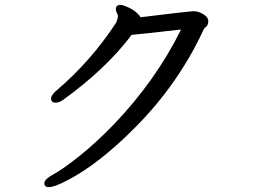

<svg xmlns="http://www.w3.org/2000/svg" viewBox="-20 -733 1040 789"><path d="M181.2 36.1Q162.1 36.1 162.1 20Q162.1 3.9 201.2 -17.6Q240.2 -39.1 306.2 -91.6Q372.1 -144 448.2 -222.2Q620.1 -401.9 724.1 -611.8Q532.2 -589.8 521 -589.8Q417 -451.2 240.2 -323.2Q223.1 -311 209 -311Q189.9 -311 189.9 -328.1Q189.9 -341.8 211.9 -360.8Q355 -482.9 458 -641.1Q462.9 -652.8 464.8 -666Q464.8 -671.9 460.4 -679.4Q456.1 -687 456.1 -694.8Q456.1 -712.9 475.1 -712.9Q484.9 -712.9 506.8 -702.9Q528.8 -692.9 543 -679.4Q557.1 -666 557.1 -662.1Q759.8 -687 776.9 -687Q794.9 -687 815.4 -674.6Q835.9 -662.1 835.9 -647Q835.9 -630.9 827.9 -624Q819.8 -617.2 817.9 -613.8Q713.9 -388.2 534.2 -208Q386.2 -59.1 258.8 6.8Q204.1 36.1 181.2 36.1Z"/></svg>

Font: LXGW WenKai Mono GB Screen
Style: Regular
Weight: 400
Monospace: yes
Designer: LXGW / Fontworks Inc.
Foundry: LXGW / Fontworks Inc.
Version: Version 1.510;January 18,2025